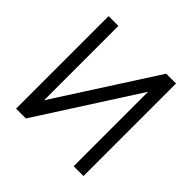

<svg xmlns="http://www.w3.org/2000/svg" viewBox="-175 -852 1013 1013"><g transform="rotate(45 331.5 -345.0)"><path d="M80.1 -690.4H153.3V-135.7L509.8 -690.4H583V0H509.8V-555.7L153.3 0H80.1Z"/></g></svg>

Font: Dinish
Style: Regular
Weight: 400
Designer: Bert Driehuis
Foundry: Playbeing
Version: Version 3.006; git-39231f3c-release